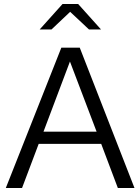

<svg xmlns="http://www.w3.org/2000/svg" viewBox="-20 -938 700 958"><path d="M9 0ZM9 0 286 -700H378L651 0H568L485 -220H173L90 0ZM197 -281H462L329 -631ZM424 -791 330 -879 237 -791H178L292 -918H370L484 -791Z"/></svg>

Font: Red Hat Text
Style: Regular
Weight: 400
Designer: Pentagram / MCKL
Foundry: Pentagram / MCKL
Version: Version 1.005; Red Hat Text